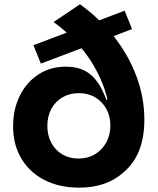

<svg xmlns="http://www.w3.org/2000/svg" viewBox="-20 -852 727 882"><path d="M286.3 -545.7Q333.8 -545 367.6 -528.1Q401.4 -511.2 425.7 -477.8Q450 -444.3 468.5 -393.7L492.8 -400L643.1 -301.8Q643.1 -222.7 619.8 -162.3Q596.5 -101.8 546.7 -59.4Q506.8 -24.2 456.3 -7.1Q405.8 10 344.9 10Q251.5 10 183.1 -25.7Q114.7 -61.3 77.4 -124.8Q40.2 -188.2 40.2 -271.1Q40.2 -350.9 71.5 -413.3Q102.8 -475.7 158.3 -511.2Q213.7 -546.7 286.3 -545.7ZM342.6 -424.1Q299.8 -424.1 267.2 -405.1Q234.5 -386.1 216 -352.2Q197.5 -318.3 197.5 -274.2Q197.5 -229.5 215.9 -195.6Q234.2 -161.8 266.5 -142.7Q298.8 -123.6 340.6 -123.6Q384.1 -123.6 417 -143.8Q450 -164.1 468.5 -198.4Q487 -232.7 487 -275.5Q487 -317.6 468.7 -351.4Q450.3 -385.1 417.7 -404.6Q385 -424.1 342.6 -424.1ZM347.4 -832.4Q438.8 -766.4 505.1 -681.8Q571.3 -597.1 607.2 -500.5Q643.1 -403.9 643.1 -301.8L487 -275.5Q487 -376.8 451.5 -466.1Q416 -555.4 356.7 -627.7Q297.5 -700 226 -750.7ZM167.7 -559.8 133.7 -644.3 552.5 -802.8 586.6 -718.3Z"/></svg>

Font: Hepta Slab ExtraLight
Style: Regular
Weight: 200
Designer: Michael LaGattuta
Foundry: Michael LaGattuta
Version: Version 1.100